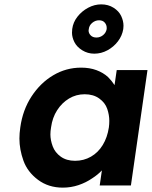

<svg xmlns="http://www.w3.org/2000/svg" viewBox="-20 -850 696 880"><path d="M268 10Q202 10 154 -26Q106 -62 87.5 -113.5Q69 -165 69 -215Q69 -239 73 -266Q84 -346 124.5 -408Q165 -470 224 -505Q283 -540 352 -540Q391 -540 422 -528.5Q453 -517 475 -497Q492 -480 505 -460L515 -529H656L580 0H437L447 -69Q428 -49 403 -33Q374 -13 339.5 -1.5Q305 10 268 10ZM324 -113Q364 -113 397 -132Q430 -151 451 -185.5Q472 -220 479 -266Q481 -281 481 -296Q481 -323 471.5 -351Q462 -379 435 -398.5Q408 -418 368 -418Q329 -418 296.5 -398.5Q264 -379 242 -345Q220 -311 214 -266Q211 -249 211 -234Q211 -208 221.5 -179.5Q232 -151 258.5 -132Q285 -113 324 -113ZM412 -604Q382 -604 357 -619.5Q332 -635 321 -657Q310 -679 310 -700Q310 -708 311 -717Q315 -748 335 -773.5Q355 -799 384 -814.5Q413 -830 444 -830Q476 -830 500.5 -814.5Q525 -799 535.5 -776.5Q546 -754 546 -732Q546 -725 545 -717Q540 -686 520.5 -660.5Q501 -635 472.5 -619.5Q444 -604 412 -604ZM422 -678Q439 -678 452.5 -689Q466 -700 469 -717Q469 -720 469 -723Q469 -736 460 -746.5Q451 -757 434 -757Q417 -757 403 -745.5Q389 -734 387 -717Q386 -713 386 -710Q386 -698 395.5 -688Q405 -678 422 -678Z"/></svg>

Font: Lexend SemBd
Style: Italic
Weight: 600
Italic angle: -8.13011°
Designer: Bonnie Shaver-Troup, Thomas Jockin
Foundry: Lexend
Version: Version 1.007